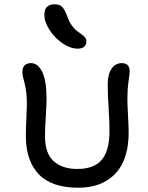

<svg xmlns="http://www.w3.org/2000/svg" viewBox="-20 -918 692 900"><path d="M344.2 -689.9Q309.6 -689.9 272.7 -715.3Q235.8 -740.7 211.9 -778.1Q188 -815.4 188 -849.1Q188 -897.9 236.8 -897.9Q258.3 -897.9 270.5 -886.5Q282.7 -875 295.9 -839.8Q303.7 -816.9 315.9 -799.8Q328.1 -782.7 339.6 -773.7Q351.1 -764.6 361.6 -757.6Q372.1 -750.5 378.4 -742.7Q384.8 -734.9 384.8 -725.1Q384.8 -689.9 344.2 -689.9ZM347.2 -38.1Q221.7 -38.1 161.4 -101.6Q101.1 -165 101.1 -280.8Q101.1 -308.6 103.5 -359.4Q106 -410.2 106 -426.8Q106 -471.2 100.8 -500.5Q95.7 -529.8 90.3 -547.1Q85 -564.5 85 -580.1Q85 -622.1 126 -622.1Q157.2 -622.1 177.7 -581.5Q198.2 -541 198.2 -455.1Q198.2 -430.2 194.6 -369.1Q190.9 -308.1 190.9 -279.8Q190.9 -199.2 231.4 -162.6Q272 -126 341.8 -126Q420.9 -126 457 -168.9Q493.2 -211.9 493.2 -303.2Q493.2 -347.7 489 -414.8Q484.9 -481.9 484.9 -522.9Q484.9 -569.3 502.7 -595.7Q520.5 -622.1 550.8 -622.1Q587.9 -622.1 587.9 -584Q587.9 -574.7 582.5 -536.1Q577.1 -497.6 577.1 -455.1Q577.1 -429.7 580.1 -376.7Q583 -323.7 583 -295.9Q583 -217.8 558.1 -160.9Q533.2 -104 479.5 -71Q425.8 -38.1 347.2 -38.1Z"/></svg>

Font: Shantell Sans Irregular
Style: Regular
Weight: 400
Designer: Stephen Nixon, Anya Danilova, Shantell Martin
Foundry: Arrow Type
Version: Version 1.006;[9816181b4]